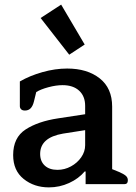

<svg xmlns="http://www.w3.org/2000/svg" viewBox="-20 -798 589 832"><path d="M156 -720 245 -778 347 -605 280 -561ZM37 -126Q37 -202 91 -237Q145 -272 231 -285L349 -303V-339Q349 -381 323 -405Q297 -429 251 -429Q223 -429 189.5 -420Q156 -411 137 -399L127 -358Q122 -338 112.5 -328.5Q103 -319 88 -319Q77 -319 71.5 -324.5Q66 -330 66 -338V-445Q109 -470 164 -485.5Q219 -501 271 -501Q358 -501 412 -458.5Q466 -416 466 -336V-65L498 -52Q518 -43 526 -35.5Q534 -28 534 -17Q534 0 519 0H351V-55H347Q321 -24 279.5 -5Q238 14 192 14Q128 14 82.5 -22.5Q37 -59 37 -126ZM349 -169V-234L253 -219Q154 -202 154 -131Q154 -99 174 -80.5Q194 -62 229 -62Q260 -62 287.5 -77Q315 -92 332 -116.5Q349 -141 349 -169Z"/></svg>

Font: Maitree Semibold
Style: Regular
Weight: 600
Designer: CadsonDemak Team
Foundry: CadsonDemak
Version: Version 1.000